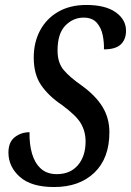

<svg xmlns="http://www.w3.org/2000/svg" viewBox="-20 -744 528 774"><path d="M198 10Q106 10 60 -31Q14 -72 14 -129Q14 -171 39.5 -191Q65 -211 99 -211Q98 -163 109 -125Q120 -87 144.5 -64.5Q169 -42 209 -42Q263 -42 294 -78Q325 -114 325 -174Q325 -214 306 -246.5Q287 -279 228 -322Q176 -357 146 -400.5Q116 -444 116 -512Q116 -574 142 -622Q168 -670 215.5 -697Q263 -724 328 -724Q405 -724 446.5 -694.5Q488 -665 488 -620Q488 -585 467 -565Q446 -545 399 -545Q400 -573 394 -602.5Q388 -632 370 -652.5Q352 -673 317 -673Q275 -673 243.5 -641Q212 -609 212 -540Q212 -491 237 -461.5Q262 -432 311 -398Q367 -357 394 -312Q421 -267 421 -211Q421 -106 360.5 -48Q300 10 198 10Z"/></svg>

Font: Noto Serif ExtraCondensed Medium
Style: Italic
Weight: 500
Width: 2
Italic angle: -12°
Designer: Monotype Design Team
Foundry: Monotype Imaging Inc.
Version: Version 2.013; ttfautohint (v1.8.4.7-5d5b)